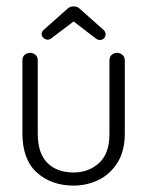

<svg xmlns="http://www.w3.org/2000/svg" viewBox="-20 -570 460 600"><path d="M322 -381Q322 -393 329.5 -399Q337 -405 346 -405Q354 -405 362 -399Q370 -393 370 -381V-153Q370 -98 347 -61.5Q324 -25 287.5 -7.5Q251 10 210 10Q141 10 95.5 -30.5Q50 -71 50 -154V-381Q50 -393 57.5 -399Q65 -405 74 -405Q83 -405 90.5 -399Q98 -393 98 -381V-152Q98 -91 128 -61Q158 -31 210 -31Q257 -31 289.5 -60.5Q322 -90 322 -151ZM129 -446Q122 -446 116 -451.5Q110 -457 110 -464Q110 -471 117 -477L190 -542Q198 -550 210 -550Q222 -550 230 -542L303 -477Q310 -471 310 -463Q310 -456 305 -450.5Q300 -445 292 -445Q286 -445 279 -450L210 -503L140 -450Q135 -446 129 -446Z"/></svg>

Font: Dongle Light
Style: Regular
Weight: 300
Designer: Yanghee Ryu
Foundry: Yanghee Ryu
Version: Version 2.000